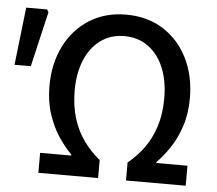

<svg xmlns="http://www.w3.org/2000/svg" viewBox="-59 -721 875 775"><g transform="rotate(5 378.0 -333.5)"><path d="M124 0V-81H250V-85Q223 -112 197.5 -150Q172 -188 155 -239Q138 -290 138 -353Q138 -444 173.5 -515Q209 -586 273 -626.5Q337 -667 422 -667Q508 -667 572 -626.5Q636 -586 671.5 -515Q707 -444 707 -353Q707 -290 690 -239Q673 -188 647.5 -150Q622 -112 595 -85V-81H721V0H479V-73Q516 -103 544 -141.5Q572 -180 588 -230.5Q604 -281 604 -345Q604 -413 582.5 -466Q561 -519 520 -549.5Q479 -580 422 -580Q366 -580 325 -549.5Q284 -519 262.5 -466Q241 -413 241 -345Q241 -281 257 -230.5Q273 -180 301 -141.5Q329 -103 366 -73V0ZM-10 -426 17 -660H102L108 -649L56 -426Z"/></g></svg>

Font: Source Sans 3 Medium
Style: Regular
Weight: 500
Designer: Paul D. Hunt
Foundry: Adobe
Version: Version 3.052;hotconv 1.1.0;makeotfexe 2.6.0